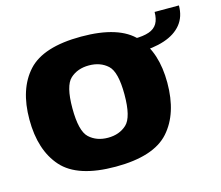

<svg xmlns="http://www.w3.org/2000/svg" viewBox="-92 -739 990 862"><g transform="rotate(-15 403.0 -308.0)"><path d="M345.5 5Q522.5 5 594.2 -75.8Q666 -156.5 666 -299.5Q666 -441.5 594.2 -520.5Q522.5 -599.5 345.5 -599.5Q169 -599.5 97 -520.5Q25 -441.5 25 -299.5Q25 -156.5 97 -75.8Q169 5 345.5 5ZM345.5 -129.5Q292.5 -129.5 258.5 -161Q224.5 -192.5 224.5 -298.5Q224.5 -403.5 258.5 -434.5Q292.5 -465.5 345.5 -465.5Q398.5 -465.5 432.5 -434.5Q466.5 -403.5 466.5 -298.5Q466.5 -192.5 432.5 -161Q398.5 -129.5 345.5 -129.5ZM574 -528.5V-464.5Q645.5 -464.5 697.5 -481.8Q749.5 -499 777.8 -534Q806 -569 806 -621H693Q693 -588 681 -567.5Q669 -547 642.8 -537.8Q616.5 -528.5 574 -528.5Z"/></g></svg>

Font: Anybody UltraCondensed Thin ExtraBold
Style: Regular
Weight: 800
Version: Version 1.111